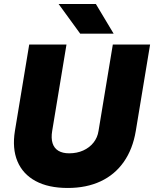

<svg xmlns="http://www.w3.org/2000/svg" viewBox="-20 -921 765 953"><path d="M316 12Q220 12 156.5 -22.5Q93 -57 66.5 -120.5Q40 -184 54 -271H239Q233 -235 241 -210Q249 -185 270 -172.5Q291 -160 323 -160Q362 -160 393 -174Q424 -188 444 -213Q464 -238 469 -271H654Q639 -181 594.5 -117.5Q550 -54 479.5 -21Q409 12 316 12ZM54 -271 125 -700H310L239 -271ZM469 -271 540 -700H725L654 -271ZM378 -754 271 -901H456L544 -754Z"/></svg>

Font: Figtree Light Black
Style: Italic
Weight: 900
Italic angle: -9.5°
Version: Version 2.000